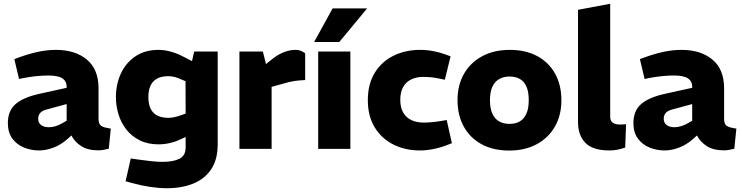

<svg xmlns="http://www.w3.org/2000/svg" viewBox="-20 -790 3938 1019"><path d="M187.6 8.5Q145.7 8.5 107.7 -6.8Q69.7 -22 45.7 -54.3Q21.7 -86.5 21.7 -136.5Q21.7 -202 62.5 -237.5Q103.2 -273 186.6 -291.5L333.7 -324V-326Q334.7 -358.1 311.6 -373.7Q288.5 -389.3 236.5 -389.3Q205 -389.3 172 -385.8Q139 -382.3 107.5 -376.3L81 -370.8L56.1 -476.4L88 -487.9Q137 -505.4 184 -515.4Q230.9 -525.3 277.3 -525.3Q379.2 -525.3 441.1 -473.7Q503 -422 503 -321.5V-158.2Q503 -132.6 516.2 -122.6Q529.5 -112.6 568.1 -107.6L557.2 -0.5Q542.7 3 528.3 5.5Q513.8 8 503.8 8Q446.4 8 411.5 -14.3Q376.5 -36.5 359.1 -71L337.1 -51.5Q303.6 -21.5 263.6 -6.5Q223.6 8.5 187.6 8.5ZM240.4 -114.7Q256.5 -114.7 275.5 -120.5Q294.6 -126.3 314.1 -137.9L333.7 -149.4V-237.7L229.7 -209.5Q202.6 -202.5 192.6 -189.7Q182.6 -176.9 182.6 -159.9Q182.6 -137.8 198.2 -126.3Q213.7 -114.7 240.4 -114.7Z M865.9 209Q824.4 209 777.5 202Q730.5 195 685.1 182.5L646.6 172L674 51L711.5 56.5Q744 61 778.7 65Q813.5 69 843.4 69Q899.1 69 932.1 52.7Q965.2 36.4 965.2 -7.8V-62.9L941.1 -51.9Q912.6 -37.9 881.8 -30.9Q851.1 -23.9 822.1 -23.9Q764.2 -23.9 721.7 -45.2Q679.2 -66.4 650.9 -102.1Q622.7 -137.9 608.9 -182.9Q595.2 -227.9 595.2 -274.4Q595.2 -342.8 621.6 -399.8Q648.1 -456.8 698.6 -491.1Q749.1 -525.3 821.6 -525.3Q855.1 -525.3 891.1 -514.6Q927.1 -503.8 958.1 -486.7L999 -465.7L1010.5 -516.4H1135.4V-24.2Q1135.4 56.7 1100.8 108.4Q1066.1 160.1 1005.2 184.5Q944.3 209 865.9 209ZM767.4 -274.9Q767.4 -235.8 780.3 -211.2Q793.1 -186.6 817.2 -175.6Q841.3 -164.5 873.9 -164.5Q888.9 -164.5 906 -168.3Q923 -172 939.1 -178L965.2 -187.1L964.7 -359L939.6 -369.6Q922.5 -377.7 905.9 -381.7Q889.4 -385.7 873.3 -385.7Q837.7 -385.7 813.9 -372.9Q790.1 -360.1 778.8 -335.5Q767.4 -310.9 767.4 -274.9Z M1250.7 0V-516.4H1375.2L1391.6 -449.9L1431.1 -481.4Q1459.1 -502.8 1489.6 -514.1Q1520.2 -525.3 1547.7 -525.3Q1560.2 -525.8 1573.4 -521.4Q1586.6 -516.9 1599.6 -507.4V-365.1Q1570.6 -364.1 1543.8 -360.3Q1517 -356.5 1484.5 -346.5L1421.5 -328.9V0Z M1668.7 0V-516.4H1839.5V0ZM1647.2 -567 1745.3 -745.5H1928.6L1780.6 -567Z M2207.9 8.5Q2131 8.5 2068.3 -22.7Q2005.6 -54 1968.9 -113.7Q1932.2 -173.4 1932.2 -258.4Q1932.2 -344.9 1969.4 -404.4Q2006.6 -463.9 2069.3 -494.6Q2132 -525.3 2209.9 -525.3Q2244.9 -525.3 2279.1 -518.8Q2313.3 -512.3 2344.8 -500.9L2371.3 -490.8L2340.9 -366.9L2308.9 -373.4Q2288.3 -377.9 2268.1 -379.9Q2247.8 -381.9 2226.8 -381.9Q2190.2 -381.9 2162.6 -368.6Q2135 -355.3 2119.7 -328.4Q2104.4 -301.5 2104.4 -260.4Q2104.4 -219.3 2120.2 -192.2Q2136 -165 2164.1 -152.2Q2192.2 -139.4 2228.3 -139.4Q2246.4 -139.4 2267.9 -141.2Q2289.4 -142.9 2317.4 -147.4L2350.8 -153L2378.3 -30L2349.8 -19Q2314.3 -5.5 2277.9 1.5Q2241.4 8.5 2207.9 8.5Z M2682.9 9Q2597.5 9 2536 -24.5Q2474.6 -58 2441.4 -118.2Q2408.2 -178.5 2408.2 -258.4Q2408.2 -338.9 2442.9 -398.9Q2477.6 -458.9 2540 -492.1Q2602.4 -525.3 2685.8 -525.3Q2770.7 -525.3 2832.2 -491.8Q2893.6 -458.3 2926.6 -398.1Q2959.5 -337.9 2959.5 -257.9Q2959.5 -178 2924.8 -117.7Q2890.1 -57.5 2827.9 -24.3Q2765.8 9 2682.9 9ZM2684.3 -132.5Q2716.5 -132.5 2739 -145.8Q2761.6 -159.1 2773.9 -187Q2786.2 -214.9 2786.2 -257.9Q2786.2 -302 2774.4 -329.6Q2762.6 -357.2 2739.8 -370.5Q2717 -383.9 2684.3 -383.9Q2652.7 -383.9 2629.4 -370.5Q2606 -357.2 2593.2 -329.6Q2580.4 -302 2580.4 -257.9Q2580.4 -214.9 2593 -187Q2605.6 -159.1 2628.9 -145.8Q2652.2 -132.5 2684.3 -132.5Z M3215.8 8.5Q3126 8.5 3086.9 -31.7Q3047.7 -71.9 3047.7 -142.2V-738L3218.5 -770V-169.7Q3218.5 -150.1 3231.2 -139.6Q3244 -129.1 3271.6 -129.1Q3278.1 -129.1 3286.1 -129.6Q3294.2 -130.1 3302.7 -130.6L3298.2 -7Q3279.7 0 3257.8 4.2Q3235.8 8.5 3215.8 8.5Z M3507.6 8.5Q3465.7 8.5 3427.7 -6.8Q3389.7 -22 3365.7 -54.3Q3341.7 -86.5 3341.7 -136.5Q3341.7 -202 3382.5 -237.5Q3423.2 -273 3506.6 -291.5L3653.7 -324V-326Q3654.7 -358.1 3631.6 -373.7Q3608.5 -389.3 3556.5 -389.3Q3525 -389.3 3492 -385.8Q3459 -382.3 3427.5 -376.3L3401 -370.8L3376.1 -476.4L3408 -487.9Q3457 -505.4 3504 -515.4Q3550.9 -525.3 3597.3 -525.3Q3699.2 -525.3 3761.1 -473.7Q3823 -422 3823 -321.5V-158.2Q3823 -132.6 3836.2 -122.6Q3849.5 -112.6 3888.1 -107.6L3877.2 -0.5Q3862.7 3 3848.3 5.5Q3833.8 8 3823.8 8Q3766.4 8 3731.5 -14.3Q3696.5 -36.5 3679.1 -71L3657.1 -51.5Q3623.6 -21.5 3583.6 -6.5Q3543.6 8.5 3507.6 8.5ZM3560.4 -114.7Q3576.5 -114.7 3595.5 -120.5Q3614.6 -126.3 3634.1 -137.9L3653.7 -149.4V-237.7L3549.7 -209.5Q3522.6 -202.5 3512.6 -189.7Q3502.6 -176.9 3502.6 -159.9Q3502.6 -137.8 3518.2 -126.3Q3533.7 -114.7 3560.4 -114.7Z"/></svg>

Font: REM Medium
Style: Regular
Weight: 500
Designer: Octavio Pardo
Foundry: Ashler Design
Version: Version 1.005;gftools[0.9.28]